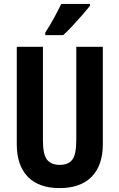

<svg xmlns="http://www.w3.org/2000/svg" viewBox="-20 -954 611 984"><path d="M507 -215Q507 -107 450 -48.5Q393 10 285 10Q179 10 122.5 -48Q66 -106 66 -216V-714H200V-236Q200 -160 222 -134.5Q244 -109 286 -109Q330 -109 350.5 -135.5Q371 -162 371 -237V-714H507ZM441 -924Q427 -906 403.5 -879Q380 -852 353.5 -823.5Q327 -795 304 -774H212V-787Q238 -827 258 -864Q278 -901 294 -934H441Z"/></svg>

Font: Noto Sans Sinhala ExtraCondensed
Style: Bold
Weight: 700
Width: 2
Designer: Jelle Bosma - Monotype Design Team
Foundry: Monotype Imaging Inc.
Version: Version 2.006; ttfautohint (v1.8.4.7-5d5b)